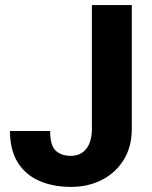

<svg xmlns="http://www.w3.org/2000/svg" viewBox="-20 -731 601 761"><path d="M344.2 -220.7V-710.9H502.4V-220.7Q502.4 -149.4 470.5 -97.7Q438.5 -45.9 384 -18.1Q329.6 9.8 261.2 9.8Q190.9 9.8 136.2 -13.9Q81.5 -37.6 50.5 -86.9Q19.5 -136.2 19.5 -211.9H178.7Q178.7 -155.8 200.2 -134.5Q221.7 -113.3 261.2 -113.3Q299.8 -113.3 322 -141.4Q344.2 -169.4 344.2 -220.7Z"/></svg>

Font: Vazirmatn RD FD ExtraBold
Style: Regular
Weight: 800
Designer: Saber Rastikerdar
Foundry: Saber Rastikerdar
Version: Version 33.003